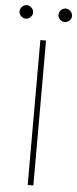

<svg xmlns="http://www.w3.org/2000/svg" viewBox="-60 -897 373 928"><g transform="rotate(5 126.5 -433.0)"><path d="M0 0ZM139 0H111.5V-703H139ZM65 -832Q65 -819.5 55 -809.8Q45 -800 32 -800Q25.5 -800 19.5 -802.8Q13.5 -805.5 9 -810Q4.5 -814.5 1.8 -820.2Q-1 -826 -1 -832Q-1 -845.5 9 -855.5Q19 -865.5 32 -865.5Q45 -865.5 55 -855.5Q65 -845.5 65 -832ZM254 -832Q254 -819.5 243.8 -809.8Q233.5 -800 221 -800Q207.5 -800 197.8 -809.8Q188 -819.5 188 -832Q188 -845.5 197.8 -855.5Q207.5 -865.5 221 -865.5Q233.5 -865.5 243.8 -855.5Q254 -845.5 254 -832Z"/></g></svg>

Font: Lato Thin
Style: Regular
Weight: 200
Designer: Lukasz Dziedzic
Foundry: tyPoland Lukasz Dziedzic
Version: Version 2.007; 2014-02-27